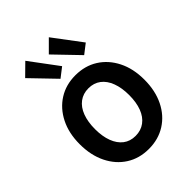

<svg xmlns="http://www.w3.org/2000/svg" viewBox="-225 -886 1010 1010"><g transform="rotate(-45 280.0 -381.0)"><path d="M280 13Q209 13 155 -21.5Q101 -56 70.5 -118Q40 -180 40 -262Q40 -344 71 -405.5Q102 -467 156 -501Q210 -535 280 -535Q351 -535 405 -501Q459 -467 490 -405.5Q521 -344 521 -262Q521 -180 490.5 -118Q460 -56 405.5 -21.5Q351 13 280 13ZM279 -85Q319 -85 348 -106.5Q377 -128 392 -167.5Q407 -207 407 -261Q407 -315 392 -355Q377 -395 348.5 -416.5Q320 -438 280 -438Q241 -438 212 -416.5Q183 -395 168 -355Q153 -315 153 -261Q153 -207 168 -167.5Q183 -128 211 -106.5Q239 -85 279 -85ZM212 -577 83 -711 148 -775 265 -618ZM388 -577 259 -711 323 -775 441 -618Z"/></g></svg>

Font: Ubuntu Sans Mono Medium
Style: Regular
Weight: 500
Monospace: yes
Designer: Dalton Maag Ltd
Foundry: Dalton Maag Ltd
Version: Version 1.006